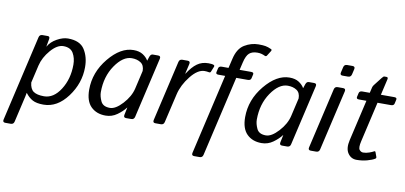

<svg xmlns="http://www.w3.org/2000/svg" viewBox="-106 -999 3086 1464"><g transform="rotate(10 1437.0 -267.0)"><path d="M-7.3 195.3Q-29.3 195.3 -24.4 173.3L128.9 -490.7Q133.8 -512.7 155.8 -512.7H196.8Q214.8 -512.7 210.9 -490.7L200.2 -432.1H201.2Q222.7 -470.7 268.1 -495.8Q313.5 -521 352.5 -521Q445.3 -521 481.7 -464.1Q518.1 -407.2 518.1 -327.6Q518.1 -203.1 439.5 -97.4Q360.8 8.3 254.4 8.3Q200.2 8.3 169.9 -8.1Q139.6 -24.4 114.7 -57.6H113.8Q111.8 -43.9 107.9 -27.8L61.5 173.3Q56.6 195.3 34.7 195.3ZM134.3 -141.6Q139.2 -92.8 166 -74Q192.9 -55.2 247.6 -55.2Q321.8 -55.2 374.5 -137.9Q427.2 -220.7 427.2 -331.1Q427.2 -381.8 405.3 -419.7Q383.3 -457.5 328.1 -457.5Q280.3 -457.5 230.7 -400.1Q181.2 -342.8 166 -278.3Z M578.6 -165.5Q578.6 -299.8 669.7 -410.4Q760.7 -521 860.8 -521Q904.8 -521 933.1 -502.7Q961.4 -484.4 975.1 -460H976.1L986.3 -490.7Q993.7 -512.7 1010.3 -512.7H1051.3Q1073.2 -512.7 1068.4 -490.7L960 -22Q955.1 0 933.1 0H893.6Q872.1 0 876.5 -22L888.7 -80.6H887.7Q863.8 -48.8 824 -20.3Q784.2 8.3 735.4 8.3Q664.6 8.3 621.6 -34.4Q578.6 -77.1 578.6 -165.5ZM669.4 -162.1Q669.4 -129.9 686.8 -92.5Q704.1 -55.2 757.8 -55.2Q801.8 -55.2 855 -113.3Q908.2 -171.4 922.9 -234.4L955.6 -376Q955.6 -419.9 927.5 -438.7Q899.4 -457.5 857.9 -457.5Q789.6 -457.5 729.5 -369.9Q669.4 -282.2 669.4 -162.1Z M1120.6 0Q1098.6 0 1103.5 -22L1211.9 -490.7Q1216.8 -512.7 1238.8 -512.7H1279.8Q1301.8 -512.7 1296.9 -490.7L1278.8 -412.6H1280.8Q1315.9 -467.8 1352.8 -494.4Q1389.6 -521 1439.9 -521Q1468.8 -521 1480.5 -515.6Q1489.7 -511.7 1485.4 -501L1469.2 -460.9Q1465.8 -452.1 1455.1 -454.1Q1438.5 -457.5 1421.4 -457.5Q1368.2 -457.5 1313.5 -388.4Q1258.8 -319.3 1241.7 -246.1L1189.5 -22Q1184.6 0 1162.6 0Z M1529.3 -448.2Q1507.3 -448.2 1511.2 -465.3L1518.1 -495.6Q1522 -512.7 1543.9 -512.7H1596.2L1613.3 -585.4Q1631.8 -667 1683.1 -698Q1734.4 -729 1791 -729Q1824.7 -729 1844.5 -725.6Q1864.3 -722.2 1890.1 -710.4Q1899.9 -706.1 1893.1 -694.8L1868.7 -656.2Q1862.8 -646.5 1850.6 -652.3Q1841.3 -657.2 1826.7 -661.4Q1812 -665.5 1793.9 -665.5Q1753.4 -665.5 1731 -646Q1708.5 -626.5 1695.8 -571.3L1682.1 -512.7H1771.5Q1793.5 -512.7 1789.6 -495.6L1782.7 -465.3Q1778.8 -448.2 1756.8 -448.2H1667.5L1523.9 173.3Q1519 195.3 1497.1 195.3H1455.1Q1433.1 195.3 1438 173.3L1581.5 -448.2Z M1786.1 -165.5Q1786.1 -299.8 1877.2 -410.4Q1968.3 -521 2068.4 -521Q2112.3 -521 2140.6 -502.7Q2168.9 -484.4 2182.6 -460H2183.6L2193.8 -490.7Q2201.2 -512.7 2217.8 -512.7H2258.8Q2280.8 -512.7 2275.9 -490.7L2167.5 -22Q2162.6 0 2140.6 0H2101.1Q2079.6 0 2084 -22L2096.2 -80.6H2095.2Q2071.3 -48.8 2031.5 -20.3Q1991.7 8.3 1942.9 8.3Q1872.1 8.3 1829.1 -34.4Q1786.1 -77.1 1786.1 -165.5ZM1877 -162.1Q1877 -129.9 1894.3 -92.5Q1911.6 -55.2 1965.3 -55.2Q2009.3 -55.2 2062.5 -113.3Q2115.7 -171.4 2130.4 -234.4L2163.1 -376Q2163.1 -419.9 2135 -438.7Q2106.9 -457.5 2065.4 -457.5Q1997.1 -457.5 1937 -369.9Q1877 -282.2 1877 -162.1Z M2323.2 0Q2301.3 0 2306.2 -22L2414.6 -490.7Q2419.4 -512.7 2441.4 -512.7H2483.4Q2505.4 -512.7 2500.5 -490.7L2392.1 -22Q2387.2 0 2365.2 0ZM2462.9 -605.5Q2440.9 -605.5 2446.3 -627.4L2456.1 -669.4Q2460.9 -691.4 2482.9 -691.4H2524.9Q2546.9 -691.4 2542 -669.4L2532.2 -627.4Q2526.9 -605.5 2504.9 -605.5Z M2617.7 -448.2Q2595.7 -448.2 2599.6 -465.3L2606.4 -495.6Q2610.4 -512.7 2632.3 -512.7H2689.9L2700.2 -556.6Q2702.6 -565.9 2709.5 -575.2L2757.8 -637.2Q2771 -654.3 2776.9 -654.3H2793.9Q2808.6 -654.3 2804.7 -637.2L2775.9 -512.7H2879.9Q2901.9 -512.7 2897.9 -495.6L2891.1 -465.3Q2887.2 -448.2 2865.2 -448.2H2761.2L2689.5 -137.2Q2677.7 -85.9 2689.7 -70.6Q2701.7 -55.2 2718.8 -55.2Q2741.2 -55.2 2765.1 -63.7Q2789.1 -72.3 2797.4 -77.6Q2808.1 -84.5 2811.5 -74.7L2824.2 -39.6Q2827.1 -30.8 2818.8 -25.4Q2798.8 -12.7 2760.5 -2.2Q2722.2 8.3 2678.7 8.3Q2635.7 8.3 2611.1 -28.3Q2586.4 -64.9 2602.1 -131.8L2675.3 -448.2Z"/></g></svg>

Font: Istok Web
Style: Italic
Weight: 400
Italic angle: -13°
Designer: Andrey V. Panov
Foundry: Andrey V. Panov
Version: Version 1.0.2g